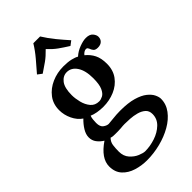

<svg xmlns="http://www.w3.org/2000/svg" viewBox="-267 -726 1042 1042"><g transform="rotate(-45 254.0 -205.0)"><path d="M268 -648Q291 -611 318 -578Q345 -545 373 -514L348 -495Q316 -515 291.5 -532.5Q267 -550 241 -578Q213 -549 189 -532Q165 -515 135 -495L110 -514Q137 -545 165.5 -578.5Q194 -612 216 -648ZM447 -383Q428 -383 420.5 -392.5Q413 -402 410 -412Q408 -417 405 -420.5Q402 -424 395 -424Q388 -424 380 -419Q372 -414 366 -406Q392 -385 406 -357Q420 -329 420 -287Q420 -238 395 -204Q370 -170 329 -152.5Q288 -135 241 -135Q218 -135 195.5 -139Q173 -143 158 -150Q154 -141 152.5 -127Q151 -113 151 -101Q151 -71 167 -60Q183 -49 196 -49Q203 -49 232.5 -52.5Q262 -56 290 -56Q351 -56 390.5 -44.5Q430 -33 452.5 -15Q475 3 484 22Q493 41 493 55Q493 96 467.5 130Q442 164 400 188Q358 212 306.5 225Q255 238 203 238Q162 238 123 226Q84 214 59 187Q34 160 34 116Q34 54 115 -1Q94 -14 80.5 -32Q67 -50 67 -74Q67 -97 82 -121.5Q97 -146 119 -167Q91 -186 74.5 -220.5Q58 -255 58 -292Q58 -339 84 -373Q110 -407 152 -425.5Q194 -444 242 -444Q276 -444 299.5 -438.5Q323 -433 336 -425Q358 -445 387.5 -456Q417 -467 437 -467Q466 -467 478.5 -452Q491 -437 491 -423Q491 -405 479.5 -394Q468 -383 447 -383ZM312 -284Q312 -343 290 -376Q268 -409 233 -409Q204 -409 184 -383Q164 -357 164 -301Q164 -276 171.5 -245.5Q179 -215 197 -193.5Q215 -172 246 -172Q259 -172 274.5 -180Q290 -188 301 -212Q312 -236 312 -284ZM183 15Q174 15 166 14.5Q158 14 150 11Q134 27 131 48.5Q128 70 128 96Q128 131 148 153.5Q168 176 192.5 186Q217 196 231 196Q269 196 308.5 183Q348 170 375 144Q402 118 402 81Q402 56 386 42Q370 28 346 21.5Q322 15 297.5 13.5Q273 12 256 12Q249 12 242 12.5Q235 13 225 14Q214 15 202.5 15Q191 15 183 15Z"/></g></svg>

Font: Libertinus Serif SemiBold
Style: Regular
Weight: 600
Designer: Philipp H. Poll, Khaled Hosny
Foundry: Caleb Maclennan
Version: Version 7.051;RELEASE